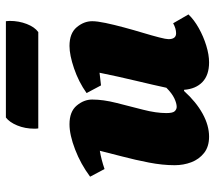

<svg xmlns="http://www.w3.org/2000/svg" viewBox="-59 -659 730 652"><g transform="rotate(-90 306.0 -333.0)"><path d="M168 12Q134 12 112.5 -5Q91 -22 81 -48.5Q71 -75 71 -105Q71 -146 80 -192.5Q89 -239 100.5 -282.5Q112 -326 120 -359Q90 -354 58 -343L32 -392Q75 -424 124.5 -443Q174 -462 210 -462Q253 -462 273.5 -437.5Q294 -413 294 -385Q294 -348 282.5 -302.5Q271 -257 259.5 -212.5Q248 -168 248 -133Q248 -111 254.5 -104.5Q261 -98 269 -98Q281 -98 298 -106Q315 -114 334 -133Q343 -175 357.5 -235.5Q372 -296 385 -360Q375 -359 364 -357.5Q353 -356 342 -355L316 -404Q354 -431 399.5 -446.5Q445 -462 476 -462Q519 -462 539.5 -437.5Q560 -413 560 -385Q560 -368 554 -339.5Q548 -311 539 -277.5Q530 -244 520.5 -212.5Q511 -181 505 -157.5Q499 -134 499 -126Q499 -100 519 -100Q535 -100 553 -110L583 -58Q565 -39 536.5 -23Q508 -7 477 2.5Q446 12 420 12Q377 12 353.5 -10.5Q330 -33 327 -73H323Q286 -32 246 -10Q206 12 168 12ZM523 -568H196Q195 -572 195 -581Q195 -613 206 -639.5Q217 -666 233 -678H560Q560 -676 560.5 -672.5Q561 -669 561 -665Q561 -634 550.5 -607Q540 -580 523 -568Z"/></g></svg>

Font: Petrona Black
Style: Italic
Weight: 900
Italic angle: -9°
Designer: Ringo R. Seeber
Foundry: Ringo R. Seeber
Version: Version 2.001; ttfautohint (v1.8.3)